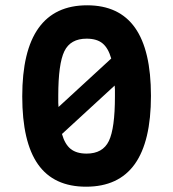

<svg xmlns="http://www.w3.org/2000/svg" viewBox="-20 -690 654 725"><path d="M309 -670Q430 -670 490 -585Q550 -500 550 -328Q550 -156 489 -70.5Q428 15 305 15Q183 15 123.5 -69.5Q64 -154 64 -326Q64 -498 125.5 -584Q187 -670 309 -670ZM307 -544Q246 -544 223 -496.5Q200 -449 200 -328Q200 -310 200 -301.5Q200 -293 201 -286L400 -469Q389 -508 367.5 -526Q346 -544 307 -544ZM307 -110Q368 -110 391 -157.5Q414 -205 414 -326Q414 -344 414 -352Q414 -360 413 -367L214 -184Q225 -145 247 -127.5Q269 -110 307 -110Z"/></svg>

Font: Intel One Mono
Style: Bold
Weight: 700
Monospace: yes
Designer: Fred Shallcrass
Foundry: Frere-Jones Type LLC
Version: Version 1.400;hotconv 1.1.0;makeotfexe 2.6.0;FJTRelease1.4